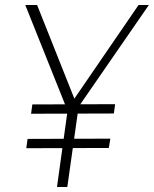

<svg xmlns="http://www.w3.org/2000/svg" viewBox="-20 -743 612 763"><path d="M206.5 0 248.5 -303 80.5 -723H127.5L275.5 -351L530.5 -723H571.5L292.5 -319L247.5 0ZM84.5 -154 89.5 -191 418.5 -192 412.5 -155ZM103.5 -291 108.5 -328 437.5 -329 432.5 -292Z"/></svg>

Font: Public Sans Thin
Style: Italic
Weight: 100
Italic angle: -8°
Designer: The Public Sans project authors (U.S. Web Design System). Libre Franklin designed by Pablo Impallari and Rodrigo Fuenzal
Version: Version 2.000